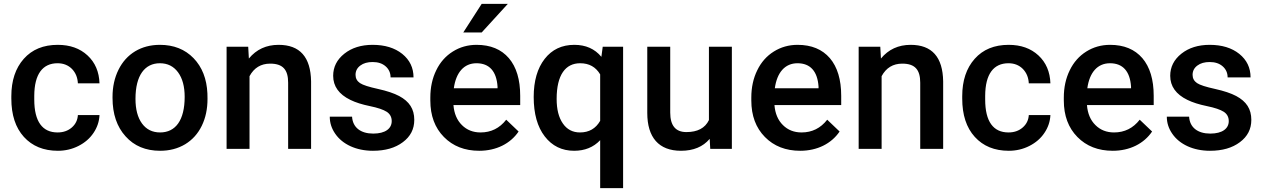

<svg xmlns="http://www.w3.org/2000/svg" viewBox="-20 -770 6534 993"><path d="M277.8 -85C199.7 -85 157.2 -140.6 157.2 -255.4V-274.4C157.7 -387.7 201.2 -442.9 277.8 -442.9C307.6 -442.9 332.5 -433.1 352.1 -413.6C371.1 -394 381.3 -369.1 382.8 -338.9H494.6C492.7 -398.4 472.2 -446.8 432.6 -483.4C393.1 -520 341.8 -538.1 278.8 -538.1C204.6 -538.1 146 -514.2 103 -465.8C60.1 -417.5 38.6 -353 38.6 -272.5V-260.3C38.6 -175.8 60.1 -109.9 103.5 -62C147 -14.2 205.6 9.8 279.3 9.8C317.4 9.8 353 1.5 385.7 -15.1C418.5 -31.7 444.8 -54.2 463.9 -83C482.9 -111.3 493.2 -142.1 494.6 -174.8H382.8C381.3 -149.4 371.1 -127.9 351.6 -110.8C332 -93.8 307.6 -85 277.8 -85Z M562 -263.2C562 -180.7 584.5 -114.3 629.4 -64.9C673.8 -15.1 733.4 9.8 808.1 9.8C856.9 9.8 899.9 -1.5 937.5 -23.9C974.6 -46.4 1003.4 -78.1 1023.4 -119.1C1043.5 -160.2 1053.2 -206.5 1053.2 -258.8L1052.7 -286.6C1049.3 -362.3 1025.4 -423.3 981 -469.2C936.5 -515.1 878.4 -538.1 807.1 -538.1C758.8 -538.1 716.3 -526.9 679.2 -504.9C642.1 -482.4 613.3 -450.7 592.8 -409.2C572.3 -367.7 562 -320.8 562 -269ZM680.7 -258.8C680.7 -381.3 729.5 -442.9 807.1 -442.9C846.7 -442.9 877.9 -427.2 900.9 -396C923.8 -364.7 935.1 -322.3 935.1 -269C935.1 -148.4 888.2 -85 808.1 -85C768.1 -85 736.8 -100.6 714.4 -131.3C691.9 -162.1 680.7 -204.6 680.7 -258.8Z M1151.9 -528.3V0H1270.5V-376C1293.9 -419.4 1329.6 -440.9 1377.4 -440.9C1443.4 -440.9 1470.2 -409.2 1470.2 -342.3V0H1588.9V-349.1C1586.9 -475.1 1530.8 -538.1 1420.9 -538.1C1357.4 -538.1 1306.2 -514.6 1267.1 -467.3L1263.7 -528.3Z M2005.9 -143.6C2005.9 -105 1972.7 -79.1 1910.2 -79.1C1845.7 -79.1 1804.2 -110.4 1800.8 -166.5H1685.5C1685.5 -134.8 1694.8 -105.5 1713.9 -78.1C1751.5 -23.4 1822.3 9.8 1908.7 9.8C1972.7 9.8 2023.9 -4.9 2063.5 -34.7C2103 -64 2122.6 -102.5 2122.6 -149.9C2122.6 -206.5 2097.2 -245.1 2044.4 -273.4C2017.6 -287.6 1981 -299.8 1934.6 -310.1C1888.2 -320.3 1856.9 -330.1 1841.8 -340.3C1826.7 -350.6 1818.8 -364.7 1818.8 -382.8C1818.8 -402.8 1827.1 -418.9 1843.8 -431.2C1859.9 -443.4 1881.3 -449.2 1907.2 -449.2C1935.1 -449.2 1957.5 -441.9 1974.6 -426.8C1991.7 -411.6 2000 -392.6 2000 -369.6H2118.7C2118.7 -419.4 2099.1 -460 2060.5 -491.2C2021.5 -522.5 1970.2 -538.1 1907.2 -538.1C1848.1 -538.1 1799.3 -522.9 1760.7 -492.2C1722.2 -461.4 1703.1 -423.3 1703.1 -377.9C1703.1 -323.7 1732.9 -282.2 1792 -253.4C1818.8 -240.2 1852.5 -229.5 1893.1 -221.2C1933.6 -212.9 1962.4 -203.1 1980 -191.9C1997.1 -180.7 2005.9 -164.6 2005.9 -143.6Z M2376 -602.1H2471.2L2606.4 -750H2471.2ZM2458.5 9.8C2546.4 9.8 2619.6 -26.9 2662.1 -89.8L2598.1 -150.9C2564 -106.9 2519.5 -85 2465.3 -85C2426.8 -85 2394.5 -97.7 2369.1 -123C2343.3 -148.4 2328.6 -183.1 2325.2 -226.6H2670.4V-274.4C2670.4 -358.4 2650.9 -423.3 2611.8 -469.2C2572.3 -515.1 2516.6 -538.1 2444.8 -538.1C2399.4 -538.1 2358.4 -526.4 2321.8 -503.4C2285.2 -480.5 2256.3 -448.2 2236.3 -406.7C2215.8 -365.2 2205.6 -317.9 2205.6 -265.1V-250.5C2205.6 -171.9 2229 -108.9 2275.9 -61.5C2322.3 -14.2 2383.3 9.8 2458.5 9.8ZM2444.3 -442.9C2510.3 -442.9 2547.9 -401.9 2553.2 -322.3V-313.5H2327.1C2338.4 -395 2379.4 -442.9 2444.3 -442.9Z M2740.2 -268.6C2740.2 -181.6 2759.3 -113.8 2797.4 -64.5C2835.4 -15.1 2886.2 9.8 2949.2 9.8C3004.4 9.8 3049.3 -8.3 3084 -44.9V203.1H3202.6V-528.3H3097.2L3090.3 -476.1C3055.7 -517.6 3009.3 -538.1 2950.2 -538.1C2885.7 -538.1 2834.5 -513.7 2796.9 -465.3C2759.3 -417 2740.2 -351.1 2740.2 -268.6ZM2858.9 -258.3C2858.9 -383.3 2904.8 -442.9 2980.5 -442.9C3026.9 -442.9 3061 -423.8 3084 -385.3V-145C3061 -105 3026.4 -85 2979.5 -85C2941.9 -85 2912.1 -100.6 2891.1 -131.3C2869.6 -162.1 2858.9 -204.1 2858.9 -258.3Z M3653.3 0H3765.1V-528.3H3646.5V-148.9C3626.5 -107.4 3587.4 -86.9 3529.8 -86.9C3474.1 -86.9 3446.3 -120.6 3446.3 -187.5V-528.3H3327.6V-186C3327.6 -59.1 3387.2 9.8 3502 9.8C3565.9 9.8 3615.7 -10.7 3650.4 -51.8Z M4118.7 9.8C4206.5 9.8 4279.8 -26.9 4322.3 -89.8L4258.3 -150.9C4224.1 -106.9 4179.7 -85 4125.5 -85C4086.9 -85 4054.7 -97.7 4029.3 -123C4003.4 -148.4 3988.8 -183.1 3985.4 -226.6H4330.6V-274.4C4330.6 -358.4 4311 -423.3 4272 -469.2C4232.4 -515.1 4176.8 -538.1 4105 -538.1C4059.6 -538.1 4018.6 -526.4 3981.9 -503.4C3945.3 -480.5 3916.5 -448.2 3896.5 -406.7C3876 -365.2 3865.7 -317.9 3865.7 -265.1V-250.5C3865.7 -171.9 3889.2 -108.9 3936 -61.5C3982.4 -14.2 4043.5 9.8 4118.7 9.8ZM4104.5 -442.9C4170.4 -442.9 4208 -401.9 4213.4 -322.3V-313.5H3987.3C3998.5 -395 4039.6 -442.9 4104.5 -442.9Z M4420.9 -528.3V0H4539.6V-376C4563 -419.4 4598.6 -440.9 4646.5 -440.9C4712.4 -440.9 4739.3 -409.2 4739.3 -342.3V0H4857.9V-349.1C4856 -475.1 4799.8 -538.1 4689.9 -538.1C4626.5 -538.1 4575.2 -514.6 4536.1 -467.3L4532.7 -528.3Z M5195.8 -85C5117.7 -85 5075.2 -140.6 5075.2 -255.4V-274.4C5075.7 -387.7 5119.1 -442.9 5195.8 -442.9C5225.6 -442.9 5250.5 -433.1 5270 -413.6C5289.1 -394 5299.3 -369.1 5300.8 -338.9H5412.6C5410.6 -398.4 5390.1 -446.8 5350.6 -483.4C5311 -520 5259.8 -538.1 5196.8 -538.1C5122.6 -538.1 5064 -514.2 5021 -465.8C4978 -417.5 4956.5 -353 4956.5 -272.5V-260.3C4956.5 -175.8 4978 -109.9 5021.5 -62C5064.9 -14.2 5123.5 9.8 5197.3 9.8C5235.4 9.8 5271 1.5 5303.7 -15.1C5336.4 -31.7 5362.8 -54.2 5381.8 -83C5400.9 -111.3 5411.1 -142.1 5412.6 -174.8H5300.8C5299.3 -149.4 5289.1 -127.9 5269.5 -110.8C5250 -93.8 5225.6 -85 5195.8 -85Z M5734.9 9.8C5822.8 9.8 5896 -26.9 5938.5 -89.8L5874.5 -150.9C5840.3 -106.9 5795.9 -85 5741.7 -85C5703.1 -85 5670.9 -97.7 5645.5 -123C5619.6 -148.4 5605 -183.1 5601.6 -226.6H5946.8V-274.4C5946.8 -358.4 5927.2 -423.3 5888.2 -469.2C5848.6 -515.1 5793 -538.1 5721.2 -538.1C5675.8 -538.1 5634.8 -526.4 5598.1 -503.4C5561.5 -480.5 5532.7 -448.2 5512.7 -406.7C5492.2 -365.2 5481.9 -317.9 5481.9 -265.1V-250.5C5481.9 -171.9 5505.4 -108.9 5552.2 -61.5C5598.6 -14.2 5659.7 9.8 5734.9 9.8ZM5720.7 -442.9C5786.6 -442.9 5824.2 -401.9 5829.6 -322.3V-313.5H5603.5C5614.7 -395 5655.8 -442.9 5720.7 -442.9Z M6335 -143.6C6335 -105 6301.8 -79.1 6239.3 -79.1C6174.8 -79.1 6133.3 -110.4 6129.9 -166.5H6014.6C6014.6 -134.8 6023.9 -105.5 6043 -78.1C6080.6 -23.4 6151.4 9.8 6237.8 9.8C6301.8 9.8 6353 -4.9 6392.6 -34.7C6432.1 -64 6451.7 -102.5 6451.7 -149.9C6451.7 -206.5 6426.3 -245.1 6373.5 -273.4C6346.7 -287.6 6310.1 -299.8 6263.7 -310.1C6217.3 -320.3 6186 -330.1 6170.9 -340.3C6155.8 -350.6 6147.9 -364.7 6147.9 -382.8C6147.9 -402.8 6156.2 -418.9 6172.9 -431.2C6189 -443.4 6210.4 -449.2 6236.3 -449.2C6264.2 -449.2 6286.6 -441.9 6303.7 -426.8C6320.8 -411.6 6329.1 -392.6 6329.1 -369.6H6447.8C6447.8 -419.4 6428.2 -460 6389.6 -491.2C6350.6 -522.5 6299.3 -538.1 6236.3 -538.1C6177.2 -538.1 6128.4 -522.9 6089.8 -492.2C6051.3 -461.4 6032.2 -423.3 6032.2 -377.9C6032.2 -323.7 6062 -282.2 6121.1 -253.4C6147.9 -240.2 6181.6 -229.5 6222.2 -221.2C6262.7 -212.9 6291.5 -203.1 6309.1 -191.9C6326.2 -180.7 6335 -164.6 6335 -143.6Z"/></svg>

Font: Roboto Medium
Style: Regular
Weight: 500
Designer: Google
Version: Version 2.137; 2017